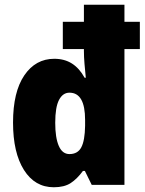

<svg xmlns="http://www.w3.org/2000/svg" viewBox="-20 -780 610 810"><path d="M207 10Q127 10 81 -63Q35 -136 35 -263Q35 -392 82.5 -462Q130 -532 209 -532Q252 -532 283.5 -512Q315 -492 337 -452H342Q339 -481 336.5 -510.5Q334 -540 334 -565V-573H245V-688H334V-760H505V-688H570V-573H505V0H367L338 -59H330Q305 -25 278 -7.5Q251 10 207 10ZM273 -130Q308 -130 323 -158.5Q338 -187 339 -249V-274Q339 -389 273 -389Q245 -389 229 -358.5Q213 -328 213 -262Q213 -199 228 -164.5Q243 -130 273 -130Z"/></svg>

Font: Noto Sans Ethiopic Condensed Black
Style: Regular
Weight: 900
Width: 3
Designer: Monotype Design Team
Foundry: Monotype Imaging Inc.
Version: Version 2.102; ttfautohint (v1.8.4.7-5d5b)